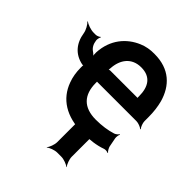

<svg xmlns="http://www.w3.org/2000/svg" viewBox="-303 -890 1315 1315"><g transform="rotate(45 354.0 -232.5)"><path d="M468 -117C350 -117 290 -179 290 -296V-302C290 -304 290 -310 289 -311L286 -308C287 -307 293 -307 296 -307H672C690 -307 719 -296 729 -286L732 -289C722 -299 711 -328 711 -346V-385C711 -436 705 -482 694 -523C661 -638 581 -720 435 -720C394 -721 355 -714 320 -699C225 -659 151 -574 144 -446C143 -433 145 -413 149 -404L153 -406C148 -414 135 -427 124 -434C103 -448 90 -471 86 -502C84 -513 89 -533 94 -540L91 -542C86 -536 68 -528 57 -528H36C9 -528 -31 -542 -46 -555L-48 -551C-33 -539 -13 -504 -9 -478C4 -392 54 -335 135 -319C139 -319 146 -319 148 -321L145 -324C143 -321 143 -311 143 -307V-296C143 -251 150 -210 164 -173C206 -57 309 11 468 11C534 11 598 3 647 -15C658 -20 678 -18 685 -13L688 -16C680 -21 668 -42 665 -54L652 -121C650 -133 653 -153 658 -161L654 -163C650 -155 636 -143 624 -139C580 -125 527 -117 468 -117ZM435 -591C527 -591 564 -531 564 -440V-433C564 -429 564 -422 566 -420L569 -423C567 -425 560 -425 557 -425H301C296 -425 285 -423 282 -420L285 -418C288 -421 290 -431 290 -437C295 -524 342 -591 435 -591ZM531 179V5C531 -19 545 -56 557 -69L555 -71C542 -59 505 -45 481 -45H440C416 -45 379 -59 366 -71L364 -69C376 -56 390 -19 390 5V179C390 203 376 240 364 253L366 255C379 243 416 229 440 229H481C505 229 542 243 555 255L557 253C545 240 531 203 531 179Z"/></g></svg>

Font: Asimov
Style: Edge
Weight: 500
Designer: Google
Version: Version 2.000980: 2014